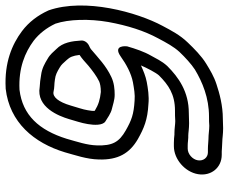

<svg xmlns="http://www.w3.org/2000/svg" viewBox="-86 -686 827 694"><g transform="rotate(-90 327.0 -339.5)"><path d="M527 -459C525 -492 520 -526 496 -549C486 -559 478 -571 460 -581C445 -590 427 -601 402 -604C385 -607 375 -608 359 -609C286 -622 254 -540 243 -503C237 -481 229 -460 225 -435C221 -412 220 -382 234 -372C245 -365 265 -351 280 -348C294 -345 311 -338 331 -338C351 -338 374 -340 395 -350C436 -369 465 -398 496 -424C500 -427 503 -428 507 -430C519 -435 528 -447 527 -459ZM475 -465C460 -455 453 -448 436 -433C419 -419 398 -403 379 -394C372 -391 360 -388 341 -388C314 -391 296 -396 273 -410C272 -415 273 -425 275 -435C278 -454 285 -472 292 -497C305 -541 323 -563 342 -559C359 -555 368 -557 386 -554C403 -552 414 -546 429 -537C441 -530 444 -525 457 -511C467 -500 472 -490 475 -465ZM265 -70C342 -70 394 -107 435 -148C454 -169 462 -189 472 -206C487 -232 497 -262 506 -293C506 -293 513 -347 469 -316C441 -296 408 -278 376 -272C353 -268 332 -264 310 -266C260 -269 239 -277 202 -298C160 -322 146 -346 148 -403C149 -438 161 -473 172 -512C203 -611 257 -671 349 -682C428 -686 484 -662 526 -631C552 -611 573 -584 588 -552C604 -504 606 -430 594 -361C581 -290 562 -231 535 -181C518 -149 505 -125 486 -104C466 -83 442 -61 422 -48C377 -21 320 3 252 3C240 3 228 3 219 4C203 4 189 1 171 1C162 1 150 -1 135 -1H123C104 -1 91 -17 94 -37C97 -57 117 -74 136 -74H148C160 -74 167 -72 176 -72H183C193 -72 208 -69 228 -69C240 -69 252 -70 265 -70ZM244 53C292 53 336 41 369 30C397 21 420 7 443 -7C471 -24 498 -51 520 -74C547 -102 563 -133 580 -165C629 -256 682 -445 636 -577C636 -577 635 -578 635 -579C618 -616 594 -648 561 -673C513 -709 447 -737 355 -732H353C231 -718 157 -630 123 -518C113 -481 98 -440 97 -395C95 -326 119 -284 171 -254C210 -232 241 -219 297 -216C326 -213 355 -218 377 -222C398 -226 417 -234 437 -243C428 -222 411 -189 401 -178C367 -144 333 -120 274 -120C261 -120 249 -120 236 -119C224 -119 209 -122 192 -122H187C178 -123 168 -124 157 -124H145C98 -124 52 -84 44 -37C36 10 67 49 114 49H126C135 49 148 51 162 51C173 51 188 54 210 54C220 54 232 53 244 53Z"/></g></svg>

Font: Blanket
Style: BdOutlineObl
Weight: 700
Foundry: Cannot Into Space Fonts
Version: Version 0.9